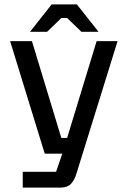

<svg xmlns="http://www.w3.org/2000/svg" viewBox="-20 -721 577 873"><path d="M83.4 132V60.2H235L263.2 -22.4H183.4L26 -534H125.2L258.8 -93.8H285.2L419.4 -534H514.6L327.6 68.2Q318.4 99 302.1 115.5Q285.8 132 254.4 132ZM116.4 -576.4 214.8 -701H329.6L428 -576.4H350.2L285.2 -639.2H259.2L194.2 -576.4Z"/></svg>

Font: Mozilla Headline ExtraLight
Style: Regular
Weight: 200
Designer: Studio DRAMA
Foundry: Studio DRAMA
Version: Version 1.000